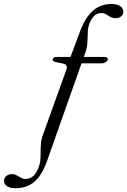

<svg xmlns="http://www.w3.org/2000/svg" viewBox="-168 -738 654 988"><path d="M288.5 -606Q284.5 -592.5 283.8 -576Q283 -559.5 282.8 -542.2Q282.5 -525 280.8 -507.5Q279 -490 273.5 -474L77 82Q50.5 160.5 11 195.5Q-28.5 230.5 -86.5 230.5Q-117 230.5 -132.2 219.8Q-147.5 209 -147.5 193Q-147.5 184 -142.8 176Q-138 168 -128.8 163Q-119.5 158 -106.5 158Q-95 158 -86.8 161.8Q-78.5 165.5 -71 170.5Q-63.5 175.5 -55.5 179.2Q-47.5 183 -36.5 183Q-13.5 183 4.8 166.5Q23 150 35 110Q39 97 40 82.8Q41 68.5 41 54.2Q41 40 41.2 25Q41.5 10 43.2 -4.8Q45 -19.5 49.5 -34.5L172.5 -377Q178.5 -391.5 174.2 -399.5Q170 -407.5 158.5 -410.5L115 -419.5Q108.5 -422 105.2 -425.2Q102 -428.5 103 -433Q103.5 -438 109.2 -441.5Q115 -445 123.5 -445H209.5L189 -429.5L240.5 -567.5Q259 -619 282.5 -652Q306 -685 336.2 -701.2Q366.5 -717.5 405 -717.5Q436 -717.5 451.2 -706Q466.5 -694.5 466.5 -679.5Q467 -664.5 456.2 -654.5Q445.5 -644.5 426 -644.5Q414.5 -644.5 405.5 -648.5Q396.5 -652.5 388.8 -657.8Q381 -663 372.8 -667Q364.5 -671 353.5 -671Q331 -671 315 -654.8Q299 -638.5 288.5 -606ZM227.5 -412 243.5 -445H368Q377.5 -445 382.5 -442Q387.5 -439 386.5 -431.5Q385.5 -426.5 381 -422Q376.5 -417.5 369.5 -414.8Q362.5 -412 353 -412Z"/></svg>

Font: Fraunces Light
Style: Italic
Weight: 300
Italic angle: -16°
Version: Version 1.000;[b76b70a41]